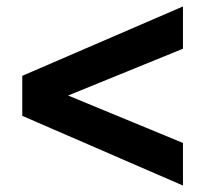

<svg xmlns="http://www.w3.org/2000/svg" viewBox="-20 -624 640 595"><path d="M547 -604V-473L191 -328L547 -181V-49L49 -265V-389Z"/></svg>

Font: Post Grotesk Bold
Style: Bold
Weight: 700
Version: Version 1.0